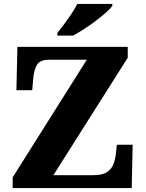

<svg xmlns="http://www.w3.org/2000/svg" viewBox="-20 -951 736 971"><path d="M44 0V-54L419 -649H230Q182 -649 167 -623.5Q152 -598 148 -554L143 -495H63L68 -714H626V-659L250 -65H452Q498 -65 521.5 -81Q545 -97 554 -121.5Q563 -146 566 -173L571 -219H651L646 0ZM270 -784Q285 -803 304.5 -829Q324 -855 342 -882Q360 -909 371 -931H548V-921Q539 -908 516.5 -888Q494 -868 465 -846Q436 -824 405.5 -804.5Q375 -785 350 -771H270Z"/></svg>

Font: Noto Serif Georgian ExtraBold
Style: Regular
Weight: 800
Designer: Monotype Design Team, Akaki Razmadze
Foundry: Google LLC
Version: Version 2.003; ttfautohint (v1.8.4.7-5d5b)